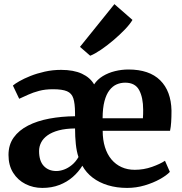

<svg xmlns="http://www.w3.org/2000/svg" viewBox="-20 -911 893 942"><path d="M187.5 11Q143 11 105.1 -8.1Q67.3 -27.1 44.5 -63.4Q21.7 -99.6 21.7 -150.8Q21.7 -200.6 47.2 -236.3Q72.8 -271.9 117.7 -294.9Q162.6 -317.9 221.8 -329Q281 -340.1 348.2 -340.7L348.1 -358.2Q347.8 -403.6 339.8 -428.5Q331.8 -453.5 308.7 -463.3Q285.6 -473.2 240 -473.2Q201.7 -473.2 171.8 -465.2Q142 -457.3 118.2 -446.4Q94.4 -435.5 74.2 -426.4L43.3 -491.2Q52.6 -499.7 74.9 -512.5Q97.2 -525.3 129 -538.1Q160.8 -550.8 199.4 -559.5Q238 -568.2 279.6 -568.2Q341.5 -568.2 382 -549.3Q422.5 -530.3 441.7 -496.9Q457.7 -521.3 484.6 -537.7Q511.6 -554 544.3 -562Q577.1 -570 610.3 -570Q712.4 -570 765.9 -517.1Q819.4 -464.2 821.4 -368.3Q821.4 -335.8 819.8 -311.7Q818.3 -287.6 814.3 -269.3H483.8Q483.8 -224.7 494.9 -189.3Q505.9 -153.8 526.7 -128.9Q547.6 -104 576.5 -91Q605.4 -77.9 641.1 -77.9Q685.2 -77.9 725.9 -92.3Q766.5 -106.7 789.4 -122.3L813.4 -67.7Q797.4 -50.4 764.7 -32.2Q732.1 -14 690.2 -1.5Q648.3 11 603.6 11Q552.7 11 509.7 -2Q466.7 -15 434.7 -39.4Q402.7 -63.8 384 -97.9Q365.2 -67.2 336.9 -42.6Q308.7 -17.9 271.2 -3.5Q233.8 11 187.5 11ZM483.4 -330.6H681.1Q682.1 -338.9 682.2 -351.5Q682.4 -364.1 682.4 -372.8Q682.4 -431.7 662.9 -468.6Q643.4 -505.4 594.3 -505.4Q572.1 -505.4 552.2 -496.9Q532.4 -488.3 517 -468.3Q501.5 -448.4 492.6 -414.7Q483.6 -381.1 483.4 -330.6ZM256.6 -71.9Q274.3 -71.9 294.2 -79.1Q314.2 -86.4 332.8 -101.7Q351.5 -117 365 -140.5Q355.8 -167.6 352 -204.1Q348.2 -240.5 348.2 -280.8Q301.7 -280.3 268.3 -271.4Q234.9 -262.4 213.4 -247.1Q191.9 -231.8 181.8 -211.9Q171.7 -192.1 171.7 -170Q171.7 -121.3 194.9 -96.6Q218.2 -71.9 256.6 -71.9ZM422 -638 372.4 -681.1 541.3 -890.7 629.9 -813.3Q617.8 -792.5 592.4 -766Q567 -739.6 536 -713.3Q505 -687 475 -666.7Q445 -646.5 423.7 -638Z"/></svg>

Font: Merriweather Light
Style: Regular
Weight: 300
Designer: Eben Sorkin
Foundry: Eben Sorkin
Version: Version 2.100